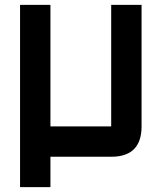

<svg xmlns="http://www.w3.org/2000/svg" viewBox="-20 -645 665 790"><path d="M62.5 -625H187.5V-125H437.5V-625H562.5V-125Q562.5 0 437.5 0H187.5V125H62.5Z"/></svg>

Font: Oldtimer
Style: Regular
Weight: 400
Designer: GGBotNet
Foundry: GGBotNet
Version: 1.00